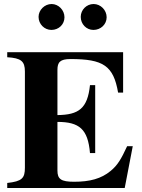

<svg xmlns="http://www.w3.org/2000/svg" viewBox="-20 -936 707 956"><path d="M511 -850C511 -886 481 -916 446 -916C411 -916 382 -887 382 -852C382 -816 410 -787 445 -787C482 -787 511 -815 511 -850ZM301 -850C301 -886 271 -916 237 -916C202 -916 172 -886 172 -852C172 -816 201 -787 236 -787C273 -787 301 -815 301 -850ZM641 -208H613C583 -143 565 -113 531 -85C484 -46 427 -31 349 -31C284 -31 266 -44 266 -87V-329C375 -329 418 -293 428 -174H454V-512H428C416 -396 372 -364 266 -363V-588C266 -626 279 -642 331 -642C494 -642 545 -609 568 -475H593V-676H16V-651C85 -647 104 -631 104 -580V-101C104 -49 90 -33 16 -25V0H601Z"/></svg>

Font: XITS
Style: Bold
Weight: 700
Designer: MicroPress Inc., with final additions and corrections provided by Coen Hoffman, Elsevier (retired)
Version: Version 1.107